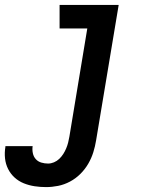

<svg xmlns="http://www.w3.org/2000/svg" viewBox="-85 -540 605 783"><path d="M103 223Q79 223 56 219.5Q33 216 12 207.5Q-9 199 -25.5 184Q-42 169 -52 149Q-62 129 -64.5 106Q-67 83 -63 59V56H48V57Q46 71 49 85Q52 99 61 109Q70 119 83.5 123Q97 127 111 127Q123 127 135 122Q147 117 156.5 108Q166 99 173 88Q180 77 185 65Q190 53 193 41Q196 29 198 17L271 -424H158V-520H399L307 32Q303 57 295.5 81Q288 105 275 127.5Q262 150 243 169Q224 188 200.5 200.5Q177 213 152 218Q127 223 103 223Z"/></svg>

Font: Iosevka
Style: Bold Italic
Weight: 700
Italic angle: -9°
Monospace: yes
Designer: Belleve Invis
Foundry: Belleve Invis
Version: Version 32.5.0; ttfautohint (v1.8.4)